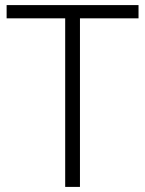

<svg xmlns="http://www.w3.org/2000/svg" viewBox="-20 -800 571 754"><path d="M294 -66H236V-728H6V-780H524V-728H294Z"/></svg>

Font: Noto Sans Malayalam UI Light
Style: Regular
Weight: 300
Designer: Jelle Bosma - Monotype Design Team
Foundry: Monotype Imaging Inc.
Version: Version 2.104; ttfautohint (v1.8.4.7-5d5b)